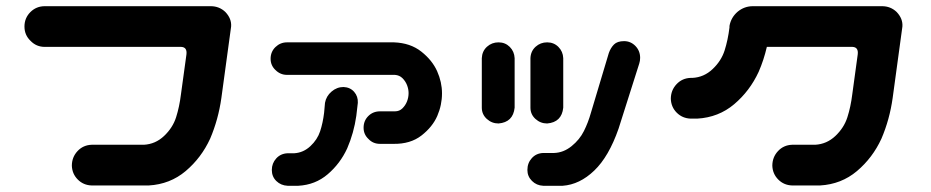

<svg xmlns="http://www.w3.org/2000/svg" viewBox="-20 -598 2993 617"><path d="M58.6 -512.7Q58.6 -540 77.6 -559.1Q96.7 -578.1 124 -578.1H657.2Q684.6 -578.1 704.1 -559.6Q724.6 -538.1 722.7 -512.7L691.4 -283.2Q681.6 -213.9 655.3 -152.3Q627 -90.8 576.7 -48.3Q526.4 -5.9 458 -2H274.4Q248 -2.9 230 -21Q211.9 -39.1 210.9 -65.4Q210.9 -92.8 229 -112.3Q247.1 -131.8 274.4 -132.8H442.4Q479.5 -134.8 507.3 -161.1Q535.2 -187.5 545.9 -221.2Q556.6 -254.9 561.5 -294.9L579.1 -422.9Q582 -446.3 562.5 -447.3H124Q96.7 -447.3 78.1 -466.8Q58.6 -485.4 58.6 -512.7Z M849.6 -409.2Q849.6 -431.6 865.2 -446.8Q880.9 -461.9 902.3 -461.9H1246.1Q1298.8 -460 1334 -432.1Q1369.1 -404.3 1384.8 -369.1Q1400.4 -334 1400.4 -297.9Q1400.4 -260.7 1385.3 -225.6Q1370.1 -190.4 1334.5 -162.6Q1298.8 -134.8 1244.1 -135.7H1201.2Q1178.7 -135.7 1164.1 -151.4Q1148.4 -166 1148.4 -187.5Q1148.4 -210 1163.6 -225.1Q1178.7 -240.2 1201.2 -240.2H1249Q1263.7 -240.2 1273.4 -250Q1283.2 -259.8 1288.1 -272.5Q1293 -285.2 1293 -298.8Q1293 -311.5 1288.1 -324.2Q1283.2 -336.9 1273.4 -346.7Q1263.7 -356.4 1249 -357.4H902.3Q880.9 -357.4 865.2 -373Q849.6 -387.7 849.6 -409.2ZM1084 -318.4Q1105.5 -317.4 1118.2 -302.7Q1130.9 -288.1 1129.9 -267.6L1125 -225.6Q1117.2 -170.9 1095.7 -121.1Q1073.2 -72.3 1033.2 -38.1Q993.2 -3.9 938.5 -1H904.3Q882.8 -2 868.2 -16.1Q853.5 -30.3 853.5 -51.8Q853.5 -73.2 867.7 -88.9Q881.8 -104.5 904.3 -105.5H925.8Q955.1 -107.4 977.5 -128.4Q1000 -149.4 1008.8 -176.3Q1017.6 -203.1 1021.5 -235.4L1024.4 -267.6Q1028.3 -289.1 1045.4 -303.7Q1062.5 -318.4 1084 -318.4Z M2034.2 -393.6 1967.8 -184.6Q1936.5 -94.7 1889.6 -49.8Q1842.8 -4.9 1788.1 -1H1725.6Q1704.1 -2 1689.5 -16.6Q1674.8 -31.2 1674.8 -51.8Q1674.8 -74.2 1689 -89.8Q1703.1 -105.5 1725.6 -106.4H1760.7Q1791 -107.4 1816.9 -128.4Q1842.8 -149.4 1856.4 -176.8Q1870.1 -204.1 1878.9 -235.4L1936.5 -427.7Q1942.4 -444.3 1953.1 -455.1Q1963.9 -465.8 1985.4 -465.8Q2006.8 -465.8 2022 -450.2Q2037.1 -434.6 2037.1 -412.1Q2037.1 -402.3 2034.2 -393.6ZM1582 -461.9Q1603.5 -461.9 1618.2 -447.3Q1632.8 -432.6 1633.8 -411.1V-252Q1628.9 -205.1 1582 -201.2Q1560.5 -201.2 1544.4 -215.8Q1528.3 -230.5 1528.3 -252V-411.1Q1529.3 -433.6 1544.9 -447.8Q1560.5 -461.9 1582 -461.9ZM1738.3 -461.9Q1759.8 -461.9 1774.4 -447.3Q1789.1 -432.6 1790 -411.1V-252Q1785.2 -205.1 1738.3 -201.2Q1716.8 -201.2 1700.7 -215.8Q1684.6 -230.5 1684.6 -252V-411.1Q1685.5 -433.6 1701.2 -447.8Q1716.8 -461.9 1738.3 -461.9Z M2399.4 -578.1H2814.5Q2841.8 -578.1 2861.3 -559.6Q2881.8 -538.1 2879.9 -512.7L2848.6 -283.2Q2838.9 -213.9 2812.5 -152.3Q2784.2 -90.8 2733.9 -48.3Q2683.6 -5.9 2615.2 -2H2525.4Q2499 -2.9 2481 -21Q2462.9 -39.1 2461.9 -65.4Q2461.9 -92.8 2480 -112.3Q2498 -131.8 2525.4 -132.8H2599.6Q2636.7 -134.8 2664.6 -161.1Q2692.4 -187.5 2703.1 -221.2Q2713.9 -254.9 2718.8 -294.9L2736.3 -422.9Q2739.3 -446.3 2719.7 -447.3H2444.3Q2434.6 -405.3 2418 -367.2Q2389.6 -305.7 2339.4 -263.2Q2289.1 -220.7 2220.7 -216.8H2199.2Q2172.9 -217.8 2154.8 -235.8Q2136.7 -253.9 2135.7 -280.3Q2135.7 -307.6 2153.8 -327.1Q2171.9 -346.7 2199.2 -347.7H2205.1Q2242.2 -349.6 2270 -376Q2297.9 -402.3 2308.6 -436Q2319.3 -469.7 2324.2 -509.8V-514.6Q2329.1 -542 2350.6 -560.5Q2372.1 -578.1 2399.4 -578.1Z"/></svg>

Font: Nico Moji
Style: Regular
Weight: 400
Version: Version 1.02